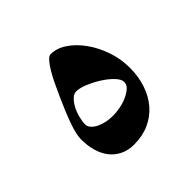

<svg xmlns="http://www.w3.org/2000/svg" viewBox="-98 -416 515 515"><g transform="rotate(-45 159.0 -159.0)"><path d="M276.9 -147.9Q276.9 -114.3 267.3 -85.9Q257.8 -57.6 240 -37.1Q222.2 -16.6 196.8 -5.1Q171.4 6.3 139.2 6.3Q117.2 6.3 99.9 -2.2Q82.5 -10.7 71 -25.6Q59.6 -40.5 54 -60.5Q48.3 -80.6 48.3 -104Q48.3 -122.6 59.3 -153.6Q70.3 -184.6 88.4 -224.6Q97.2 -244.1 105.7 -262Q114.3 -279.8 122.6 -293.5Q130.9 -307.1 138.4 -315.4Q146 -323.7 152.3 -323.7Q175.3 -323.7 197.5 -308.8Q219.7 -293.9 237.5 -269Q255.4 -244.1 266.1 -212.6Q276.9 -181.2 276.9 -147.9ZM239.3 -131.3Q239.3 -141.6 227.3 -154.3Q215.3 -167 198 -178Q180.7 -189 162.1 -196.8Q143.6 -204.6 129.9 -204.6Q121.1 -204.6 112.8 -196.5Q104.5 -188.5 98.1 -176.5Q91.8 -164.6 88.1 -150.4Q84.5 -136.2 84.5 -125Q84.5 -116.7 90.8 -109.9Q97.2 -103 107.2 -98.1Q117.2 -93.3 129.6 -90.8Q142.1 -88.4 153.8 -88.4Q166 -88.4 180.7 -91.1Q195.3 -93.8 208.5 -99.6Q221.7 -105.5 230.5 -113.3Q239.3 -121.1 239.3 -131.3Z"/></g></svg>

Font: Kitab
Style: Regular
Weight: 400
Designer: SIL International
Foundry: Khaled Hosny
Version: Version 1.000